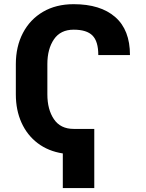

<svg xmlns="http://www.w3.org/2000/svg" viewBox="-20 -742 710 936"><path d="M439.6 -113.6V174.7H286.2V6Q215.2 -5 163.9 -43.9Q112.6 -82.7 84.9 -143.8Q57.2 -204.9 57.2 -282V-429Q57.2 -515.3 91.8 -581.3Q126.4 -647.4 189.8 -684.5Q253.2 -721.6 339.1 -721.6Q469.8 -721.6 541.7 -658.9Q613.6 -596.2 613.6 -473.7H459.2Q459.2 -539.8 431.1 -568.5Q403.1 -597.3 339.1 -597.3Q274.9 -597.3 242.9 -550.2Q210.9 -503.2 210.9 -429.7V-282Q210.9 -208.1 242.9 -160.9Q274.9 -113.6 339.1 -113.6Z"/></svg>

Font: Inter UI
Style: Bold
Weight: 700
Designer: Rasmus Andersson
Foundry: rsms
Version: 3.2;8d6f07862